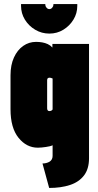

<svg xmlns="http://www.w3.org/2000/svg" viewBox="-20 -718 483 949"><path d="M362 -698H244V-694Q244 -687 238 -680Q232 -673 224 -673Q216 -673 210 -680Q204 -687 204 -694V-698H84V-689Q84 -652 103 -621Q122 -590 154 -571Q186 -552 224 -552Q262 -552 293 -571Q324 -590 343 -621Q362 -652 362 -689ZM420 64V-501H239V-483Q229 -494 216 -500Q203 -506 188.5 -508.5Q174 -511 158 -511Q123 -511 94.5 -491Q66 -471 49 -434Q32 -397 32 -346V-178Q32 -86 71.5 -37Q111 12 167 12Q176 12 186 11Q196 10 206.5 8.5Q217 7 225.5 5Q234 3 240 0V53Q240 63 235.5 70.5Q231 78 223.5 82Q216 86 207.5 88Q199 90 190 90L223 211Q281 211 325.5 196.5Q370 182 395 149.5Q420 117 420 64ZM240 -330V-178Q240 -177 239 -175.5Q238 -174 236 -172.5Q234 -171 231 -170Q228 -169 224 -169Q220 -169 217.5 -171Q215 -173 214 -176Q213 -179 213 -182V-322Q213 -326 214 -328Q215 -330 216.5 -331.5Q218 -333 220.5 -333.5Q223 -334 225 -334Q227 -334 229.5 -333.5Q232 -333 234.5 -332Q237 -331 238.5 -330.5Q240 -330 240 -330Z"/></svg>

Font: Advent Pro Black
Style: Regular
Weight: 900
Version: Version 3.000